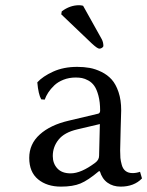

<svg xmlns="http://www.w3.org/2000/svg" viewBox="-20 -691 553 721"><path d="M355 -225.1 270 -205.1Q221.7 -193.8 200 -166.7Q178.2 -139.6 178.2 -105Q178.2 -77.1 195.3 -58.6Q212.4 -40 245.1 -40Q284.7 -40 337.9 -80.1Q352.1 -90.8 352.1 -106ZM355 -47.9H351.1Q310.5 -13.7 282.2 -2Q253.9 9.8 209 9.8Q156.2 9.8 123 -17.6Q89.8 -44.9 89.8 -98.1Q89.8 -150.4 129.4 -186Q168.9 -221.7 237.8 -237.8L349.1 -264.2Q356 -266.6 356 -275.9Q356 -308.1 349.6 -331.8Q343.3 -355.5 334.2 -368.4Q325.2 -381.3 311.8 -388.7Q298.3 -396 287.8 -397.9Q277.3 -399.9 264.2 -399.9Q239.3 -399.9 218.3 -391.6Q197.3 -383.3 183.6 -370.1Q169.9 -356.9 161.4 -343.8Q152.8 -330.6 147.9 -316.9L134.8 -317.9Q124 -336.9 120.1 -381.8Q140.6 -404.3 179.7 -422.1Q218.8 -439.9 270 -439.9Q294.9 -439.9 316.7 -436Q338.4 -432.1 360.8 -421.1Q383.3 -410.2 399.2 -392.6Q415 -375 425 -345.5Q435.1 -315.9 435.1 -276.9Q435.1 -273.4 433.1 -208Q431.2 -142.6 431.2 -126Q431.2 -108.9 432.1 -97.9Q433.1 -86.9 437.3 -71.8Q441.4 -56.6 451.7 -48.8Q461.9 -41 478 -41Q491.7 -41 505.9 -45.9L513.2 -21Q483.4 9.8 433.1 9.8Q404.3 9.8 383.8 -4.9Q363.3 -19.5 355 -47.9ZM292 -669.4 362.3 -543.5Q368.2 -531.7 368.2 -519Q368.2 -515.1 363.5 -511.7Q358.9 -508.3 353 -508.3Q345.7 -508.3 324.2 -528.3L210 -637.2L211.9 -648.4Q242.7 -671.4 276.9 -671.4Q284.2 -671.4 292 -669.4Z"/></svg>

Font: Linear Smooth
Style: Regular
Weight: 400
Designer: Philipp H. Poll, Flanker
Foundry: Philipp H. Poll, reworked by Flanker
Version: Version 1.061 | FøM Fix